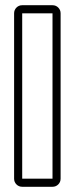

<svg xmlns="http://www.w3.org/2000/svg" viewBox="-20 -715 302 735"><path d="M65 0Q52 0 43 -9Q34 -18 34 -31V-664Q34 -677 43 -686Q52 -695 65 -695H181Q194 -695 203 -686Q212 -677 212 -664V-31Q212 -18 203 -9Q194 0 181 0ZM181 -31V-664H65V-31Z"/></svg>

Font: Lichte PostBus
Style: Regular
Weight: 400
Designer: Peter Wiegel
Version: Version 1.001